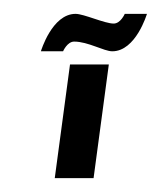

<svg xmlns="http://www.w3.org/2000/svg" viewBox="-20 -257 232 277"><path d="M87 -197C107 -197 130 -183 142 -183C176 -183 192 -237 192 -237H160C160 -237 154 -223 144 -223C131 -223 101 -237 89 -237C55 -237 39 -183 39 -183H71C71 -183 77 -197 87 -197ZM81 -164 59 0H115L137 -164Z"/></svg>

Font: Hussar Tani
Style: DwaKurs
Weight: 700
Foundry: Cannot Into Space Fonts
Version: Version 0.92